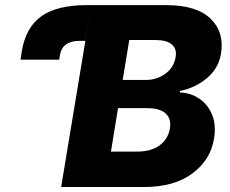

<svg xmlns="http://www.w3.org/2000/svg" viewBox="-20 -748 919 768"><path d="M62 -509.3 67.4 -544.4Q83.5 -639.2 146 -683.3Q208.5 -727.5 327.1 -727.5H644Q766.6 -727.5 822.5 -673.1Q878.4 -618.7 863.8 -532.2Q854 -474.1 807.6 -435.3Q761.2 -396.5 700.2 -384.3V-377.9Q743.7 -376.5 777.8 -353Q812 -329.6 828.6 -288.6Q845.2 -247.6 835.9 -192.4Q822.3 -108.4 749.5 -54.2Q676.8 0 556.2 0H224.6L345.2 -727.5L321.3 -584.5H297.4Q229.5 -584.5 219.7 -527.3L216.8 -509.3ZM423.8 -141.6H527.8Q585 -141.6 618.9 -167Q652.8 -192.4 659.7 -234.9Q666 -272.9 642.6 -294.2Q619.1 -315.4 569.3 -315.4H452.1ZM470.7 -428.2H564Q606.9 -428.2 641.4 -453.1Q675.8 -478 682.6 -520.5Q688 -552.7 667.2 -570.3Q646.5 -587.9 602.5 -587.9H497.1Z"/></svg>

Font: Inter Extra Bold
Style: Italic
Weight: 800
Italic angle: -9.39999°
Designer: Rasmus Andersson
Foundry: rsms
Version: Version 4.000;git-3c8e0fc